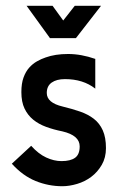

<svg xmlns="http://www.w3.org/2000/svg" viewBox="-20 -641 411 665"><path d="M88 -136Q113 -108 140 -95.5Q167 -83 193 -83Q224 -83 240 -94.5Q256 -106 256 -134Q256 -172 196 -186Q166 -192 140 -201.5Q114 -211 95 -226.5Q76 -242 65 -265Q54 -288 54 -322Q54 -352 61.5 -372.5Q69 -393 81 -406.5Q93 -420 108 -428.5Q123 -437 138 -442Q171 -454 216 -454Q261 -454 310 -437V-334Q268 -367 205 -367Q176 -367 159 -355Q142 -343 142 -319Q142 -285 197 -272Q230 -264 257.5 -254.5Q285 -245 305 -229.5Q325 -214 336 -189.5Q347 -165 347 -128Q347 -95 332.5 -70Q318 -45 296 -28.5Q274 -12 247 -4Q220 4 196 4Q148 4 103.5 -14Q59 -32 21 -74ZM153 -509 72 -621H162L199 -570L239 -621H330L243 -509Z"/></svg>

Font: Fundamental  Brigade
Style: Regular
Weight: 400
Designer: Peter Wiegel, original typeface by Arno Drescher 1935
Foundry: Peter Wiegel
Version: Version 0.000 2012 initial release